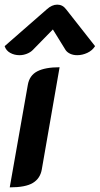

<svg xmlns="http://www.w3.org/2000/svg" viewBox="-29 -799 430 828"><path d="M91 -433Q98 -474 132 -491.5Q166 -509 228 -509L151 -67Q144 -29 112.5 -10Q81 9 13 9ZM55 -561Q33 -561 15 -571Q-3 -581 -9 -600L173 -759Q195 -779 218 -779Q241 -779 256 -759L381 -600Q369 -581 347.5 -571Q326 -561 304 -561Q287 -561 274 -567Q261 -573 254 -583L199 -672L112 -583Q102 -573 86.5 -567Q71 -561 55 -561Z"/></svg>

Font: K2D
Style: Bold Italic
Weight: 700
Italic angle: -10°
Designer: Katatrad Aksorn Co.,Ltd.
Foundry: Cadson Demak Co.,Ltd.
Version: Version 1.000; ttfautohint (v1.6)